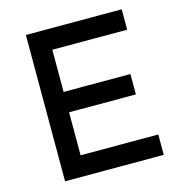

<svg xmlns="http://www.w3.org/2000/svg" viewBox="-107 -822 869 919"><g transform="rotate(-15 327.5 -362.5)"><path d="M103 -725H578V-624H207V-415H538V-314H207V-101H592V0H103Z"/></g></svg>

Font: Reem Kufi
Style: Regular
Weight: 400
Designer: Khaled Hosny
Version: Version 1.6